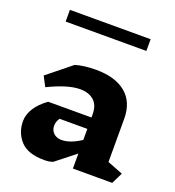

<svg xmlns="http://www.w3.org/2000/svg" viewBox="-145 -922 956 1046"><g transform="rotate(20 332.5 -398.5)"><path d="M620 0H392V-87L279 2Q259 10 229 10Q133 10 90.5 -37Q48 -84 48 -150Q48 -189 72 -226.5Q96 -264 141 -296H392V-313Q392 -368 362 -394Q332 -420 282 -420Q212 -420 99 -365L69 -422L208 -534Q259 -549 327 -549Q439 -549 500.5 -498Q562 -447 562 -350V-100L652 -65ZM392 -166V-230H231Q223 -218 219.5 -207.5Q216 -197 216 -184Q216 -159 233.5 -142Q251 -125 280 -125Q330 -125 392 -166ZM81 -807H549V-739H81Z"/></g></svg>

Font: InknutAntiqua
Style: Bold
Weight: 700
Designer: Claus Eggers Srensen
Foundry: Claus Eggers Srensen
Version: Version 1.000; ttfautohint (v1.2) -l 7 -r 28 -G 50 -x 13 -D 